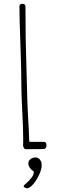

<svg xmlns="http://www.w3.org/2000/svg" viewBox="-20 -789 323 1023"><path d="M119.6 5.9Q179.2 5.9 200.2 5.4Q205.1 5.4 208.5 4.9L215.3 4.4Q220.7 4.4 224.1 -1.5Q227.5 -7.3 227.5 -15.1Q227.5 -33.2 213.9 -33.2H152.3Q140.1 -33.2 138.7 -33.7Q135.7 -34.7 135.7 -36.6Q135.3 -66.9 129.9 -161.1Q124.5 -260.3 124.5 -297.9L119.6 -477.1Q115.7 -573.7 115.7 -754.4Q115.7 -768.6 98.1 -768.6Q92.3 -768.6 87.9 -765.4Q83.5 -762.2 83.5 -756.8Q83.5 -694.3 88.9 -547.9Q93.8 -414.6 93.8 -338.9Q93.8 -286.6 98.6 -196.8Q103.5 -106.9 103.5 -55.2V-31.2L103 -15.1Q103 -6.3 107.7 -0.2Q112.3 5.9 119.6 5.9ZM158.2 190.9Q176.8 168.5 189.5 139.9Q202.1 111.3 202.1 94.2Q202.1 85.4 200.2 82L202.1 79.1Q191.4 49.8 168.9 49.8Q154.3 49.8 142.6 58.8Q130.9 67.9 130.9 81.1Q130.9 93.3 139.2 105.2Q147.5 117.2 160.2 125Q160.2 134.3 157.2 142.1Q153.3 153.3 135.7 172.4Q129.4 178.7 121.1 186.5Q112.8 194.3 107.9 198.2L106 207L122.1 214.8Q138.7 214.4 158.2 190.9Z"/></svg>

Font: Amatica SC
Style: Regular
Weight: 400
Version: Version 2.000